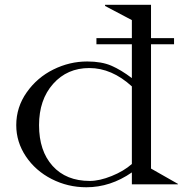

<svg xmlns="http://www.w3.org/2000/svg" viewBox="-20 -770 813 802"><path d="M382.8 -585V-610.8H530.8V-686L418.9 -745.1V-750H610.8V-610.8H707V-585H610.8V-65.9L723.1 -2V0H530.8V-49.8Q441.4 12.2 340.8 12.2Q263.2 12.2 195.8 -22.2Q128.4 -56.6 88.1 -116.7Q47.9 -176.8 47.9 -247.1Q47.9 -322.3 91.6 -384.3Q135.3 -446.3 202.9 -479.7Q270.5 -513.2 344.2 -513.2Q404.3 -513.2 445.1 -495.6Q485.8 -478 530.8 -443.8V-585ZM143.1 -247.1Q143.1 -139.6 199.7 -76.9Q256.3 -14.2 355 -14.2Q395.5 -14.2 446.3 -34.7Q497.1 -55.2 530.8 -85V-409.2Q446.8 -485.8 353 -485.8Q260.7 -485.8 201.9 -419.7Q143.1 -353.5 143.1 -247.1Z"/></svg>

Font: Messapia
Style: Regular
Weight: 400
Designer: Luca Marsano
Foundry: Collletttivo
Version: Version 1.000;FEAKit 1.0